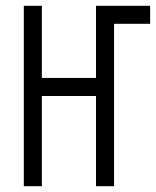

<svg xmlns="http://www.w3.org/2000/svg" viewBox="-20 -645 540 665"><path d="M500 -562.5V-625H312.5Q312.5 -625 312.5 -375H125Q125 -375 125 -625H62.5Q62.5 -625 62.5 0H125V-312.5H312.5V0H375V-562.5Z"/></svg>

Font: CalcUnifontExMono
Style: Regular
Weight: 500
Version: Version 15.0.06